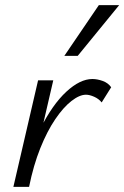

<svg xmlns="http://www.w3.org/2000/svg" viewBox="-20 -726 483 746"><path d="M60 0Q90 -133 137 -226.5Q184 -320 237.5 -369.5Q291 -419 339 -419Q358 -419 379 -411.5Q400 -404 412 -387L375 -328Q364 -342 346 -350Q328 -358 314 -358Q289 -358 257.5 -333.5Q226 -309 194.5 -262.5Q163 -216 136.5 -150Q110 -84 93 0ZM32 0 128 -414H187L91 0ZM230 -509 364 -706H443L282 -509Z"/></svg>

Font: Ysabeau Infant
Style: Italic
Weight: 400
Italic angle: -12°
Designer: Christian Thalmann (Catharsis Fonts)
Version: Version 2.001;gftools[0.9.30]; featfreeze: ss01,ss02,lnum